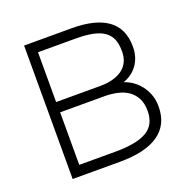

<svg xmlns="http://www.w3.org/2000/svg" viewBox="-103 -635 708 730"><g transform="rotate(-20 251.0 -270.0)"><path d="M261 0H70V-540H262.5Q359 -540 408.2 -504Q457.5 -468 457.5 -395Q457.5 -368 449.2 -347Q441 -326 426.5 -310.5Q412 -295 392.5 -285.5Q373 -276 350.5 -272V-284Q372.5 -283.5 394 -273.2Q415.5 -263 432.8 -245.2Q450 -227.5 460.8 -202.8Q471.5 -178 471.5 -148Q471.5 -74.5 418.2 -37.2Q365 0 261 0ZM258.5 -42Q344.5 -42 385.5 -66.2Q426.5 -90.5 426.5 -146Q426.5 -176.5 415.8 -197.2Q405 -218 386.5 -230.8Q368 -243.5 343.2 -249Q318.5 -254.5 290.5 -254.5H112V-42ZM260.5 -498H111V-296.5H290.5Q317.5 -296.5 340 -302.5Q362.5 -308.5 378.8 -320.2Q395 -332 403.8 -350Q412.5 -368 412.5 -392Q412.5 -420 404.8 -440Q397 -460 379.2 -473Q361.5 -486 332.5 -492Q303.5 -498 260.5 -498Z"/></g></svg>

Font: Vela Sans GX ExtLt
Style: Regular
Weight: 200
Designer: Principal design: Mikhail Sharanda - project Manrope.
Design modification: Ravid Balaliev
Foundry: Mikhail Sharanda
Version: Version 1.001